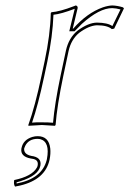

<svg xmlns="http://www.w3.org/2000/svg" viewBox="-20 -459 475 705"><path d="M249 -354Q299.8 -411.6 357.9 -432.1Q377 -438.5 392.1 -439Q410.6 -438.5 431.6 -432.1L435.1 -428.2L399.4 -354L390.6 -352.1Q374.5 -366.2 335.9 -366.2Q306.6 -365.2 270 -337.9Q241.2 -313.5 231.9 -272L212.4 -180.2Q189.5 -70.8 184.1 0L181.6 2.9Q179.7 2.9 133.8 0L84.5 2.9L84 0Q108.9 -68.8 132.3 -180.2L144 -234.9Q164.6 -331.1 166.5 -411.1L168.9 -414.1Q200.2 -416.5 250.5 -436Q255.4 -438 258.3 -439Q266.1 -437 265.1 -429.2L247.1 -354ZM118.2 41Q159.7 41 164.6 86.4Q166.5 105 162.1 127Q146.5 200.2 54.2 222.2Q44.4 224.6 35.2 226.1Q29.3 217.3 32.2 202.1Q97.2 188.5 115.2 156.7Q117.7 152.3 118.2 148.9Q122.6 127.4 98.6 124Q95.2 123.5 92.8 123Q53.7 115.7 58.6 85.9Q59.1 84.5 59.1 84Q65.4 54.2 98.6 43.9Q108.4 41 118.2 41ZM256.8 -347.2 253.9 -344.2H234.4L237.3 -356.4Q247.1 -397.9 254.4 -426.8Q204.6 -407.7 176.3 -404.8Q173.3 -325.2 153.8 -232.9L142.1 -177.7Q119.6 -71.8 97.7 -8.8Q114.3 -10.3 133.8 -9.8Q157.7 -9.8 174.8 -8.3Q180.7 -77.6 202.6 -182.1L222.2 -273.9Q232.4 -319.3 263.7 -345.7Q303.7 -375.5 335.9 -376Q375.5 -375.5 392.6 -363.3L422.4 -424.3Q406.7 -428.7 392.1 -429.2Q344.7 -429.2 280.3 -371.1Q267.1 -358.4 256.8 -347.2ZM118.2 50.8Q85.4 50.8 72.3 77.1Q70.3 82 68.8 85.9Q66.4 106.9 94.2 113.3Q133.8 118.2 128.4 148.9Q127.9 150.4 127.9 150.9Q120.6 185.5 55.7 206.1Q47.9 208.5 41 210.4Q41 213.9 41 214.8Q133.8 197.3 151.4 128.9Q151.9 126.5 152.3 125Q164.1 61.5 127.4 51.8Q122.6 50.8 118.2 50.8Z"/></svg>

Font: Linux Biolinum Outline O
Style: Italic
Weight: 400
Italic angle: -12°
Designer: Philipp H. Poll
Foundry: Philipp H. Poll
Version: Version 0.6.2